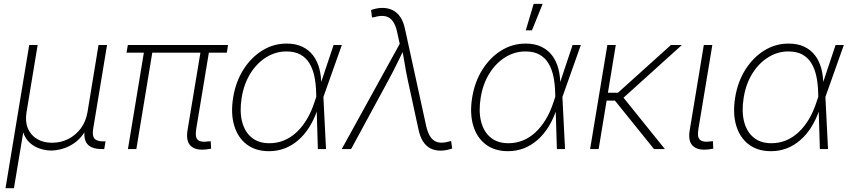

<svg xmlns="http://www.w3.org/2000/svg" viewBox="-20 -777 4425 1001"><path d="M8.8 204.1 132.3 -542.5H176.3L118.2 -191.4Q110.4 -143.1 125.5 -107.4Q140.6 -71.8 173.6 -52.2Q206.5 -32.7 251.5 -32.7Q297.4 -32.7 336.2 -52.5Q375 -72.3 401.4 -107.7Q427.7 -143.1 436 -191.4L493.7 -542.5H538.1L465.8 -105.5Q460 -69.8 472.2 -54.9Q484.4 -40 517.6 -40H530.3L523.4 0H509.8Q457.5 0 435.5 -25.9Q413.6 -51.8 422.4 -105.5L434.1 -177.2H452.6Q443.8 -124.5 421.4 -88.9Q398.9 -53.2 368.7 -32Q338.4 -10.7 306.4 -1.5Q274.4 7.8 247.1 7.8Q219.2 7.8 189.7 -1.5Q160.2 -10.7 136 -32Q111.8 -53.2 100.3 -88.9Q88.9 -124.5 97.7 -177.2H116.2L52.7 204.1Z M1054.7 2Q1000.5 8.3 974.6 -16.1Q948.7 -40.5 957.5 -97.2L1028.8 -525.9H1072.8L1002.9 -104Q995.6 -61 1012 -47.4Q1028.3 -33.7 1064 -39.6Q1070.3 -40 1072.3 -40Q1074.2 -40 1078.6 -41L1080.6 -2Q1075.7 -1 1068.8 0Q1062 1 1054.7 2ZM647 0 733.9 -525.9H777.8L690.9 0ZM639.6 -502.4 646.5 -542.5H1168.9L1162.6 -502.4Z M1382.3 11.2Q1312.5 11.2 1265.9 -24.4Q1219.2 -60.1 1200.7 -123.5Q1182.1 -187 1195.8 -270Q1209.5 -352.1 1249.5 -415Q1289.6 -478 1347.7 -513.9Q1405.8 -549.8 1474.1 -549.8Q1522 -549.8 1556.4 -533.2Q1590.8 -516.6 1612.8 -487.3Q1634.8 -458 1645 -418.9Q1655.3 -379.9 1654.8 -334.5H1669.4L1666 -272.9L1679.7 0H1637.2L1628.4 -291.5Q1627.4 -338.9 1619.1 -378.4Q1610.8 -418 1593 -447.3Q1575.2 -476.6 1545.9 -492.7Q1516.6 -508.8 1473.1 -508.8Q1417 -508.8 1368.2 -478.5Q1319.3 -448.2 1285.6 -394.3Q1252 -340.3 1240.2 -269Q1228.5 -197.8 1241.9 -144Q1255.4 -90.3 1291.5 -60.3Q1327.6 -30.3 1384.8 -30.3Q1423.8 -30.3 1459.2 -44.4Q1494.6 -58.6 1524.9 -86.4Q1555.2 -114.3 1579.6 -154.8Q1604 -195.3 1620.6 -247.6L1719.2 -542.5H1762.2L1665.5 -270L1648.9 -208.5H1636.2Q1618.7 -156.2 1593.3 -115.5Q1567.9 -74.7 1535.2 -46.4Q1502.4 -18.1 1464.1 -3.4Q1425.8 11.2 1382.3 11.2Z M1761.7 0 2064 -548.3 2050.8 -608.4Q2043 -646.5 2027.3 -667.2Q2011.7 -688 1987.8 -692.6Q1963.9 -697.3 1931.2 -687.5L1919.4 -686L1914.6 -724.6Q1928.2 -729.5 1942.9 -732.7Q1957.5 -735.8 1973.6 -735.8Q2004.4 -735.8 2028.1 -723.6Q2051.8 -711.4 2067.9 -687Q2084 -662.6 2091.8 -624.5L2202.1 -119.1Q2210.9 -81.1 2226.3 -60.3Q2241.7 -39.6 2265.4 -34.7Q2289.1 -29.8 2321.3 -39.6L2332 -41.5L2337.4 -2.9Q2324.2 2 2308.8 5.1Q2293.5 8.3 2276.9 8.3Q2246.1 8.3 2223.1 -3.9Q2200.2 -16.1 2184.8 -40.8Q2169.4 -65.4 2161.6 -103L2106 -359.4Q2096.7 -401.9 2090.1 -443.6Q2083.5 -485.4 2075.7 -526.9H2089.8Q2069.3 -485.8 2048.8 -443.6Q2028.3 -401.4 2005.4 -359.4L1810.5 0Z M2628.4 11.2Q2558.6 11.2 2512 -24.4Q2465.3 -60.1 2446.8 -123.5Q2428.2 -187 2441.9 -270Q2455.6 -352.1 2495.6 -415Q2535.6 -478 2593.8 -513.9Q2651.9 -549.8 2720.2 -549.8Q2768.1 -549.8 2802.5 -533.2Q2836.9 -516.6 2858.9 -487.3Q2880.9 -458 2891.1 -418.9Q2901.4 -379.9 2900.9 -334.5H2915.5L2912.1 -272.9L2925.8 0H2883.3L2874.5 -291.5Q2873.5 -338.9 2865.2 -378.4Q2856.9 -418 2839.1 -447.3Q2821.3 -476.6 2792 -492.7Q2762.7 -508.8 2719.2 -508.8Q2663.1 -508.8 2614.3 -478.5Q2565.4 -448.2 2531.7 -394.3Q2498 -340.3 2486.3 -269Q2474.6 -197.8 2488 -144Q2501.5 -90.3 2537.6 -60.3Q2573.7 -30.3 2630.9 -30.3Q2669.9 -30.3 2705.3 -44.4Q2740.7 -58.6 2771 -86.4Q2801.3 -114.3 2825.7 -154.8Q2850.1 -195.3 2866.7 -247.6L2965.3 -542.5H3008.3L2911.6 -270L2895 -208.5H2882.3Q2864.7 -156.2 2839.4 -115.5Q2814 -74.7 2781.2 -46.4Q2748.5 -18.1 2710.2 -3.4Q2671.9 11.2 2628.4 11.2ZM2721.2 -618.7 2762.2 -756.8H2809.1L2753.4 -618.7Z M3190.4 -542.5 3101.1 0H3056.6L3146.5 -542.5ZM3535.2 -542.5 3213.9 -252.4H3122.1L3128.4 -293.5H3201.7L3478 -542.5ZM3389.6 0 3182.1 -257.3 3217.8 -283.7 3446.3 0Z M3672.4 2Q3618.7 8.3 3592.5 -16.1Q3566.4 -40.5 3575.7 -97.2L3649.4 -542.5H3693.8L3621.1 -104Q3613.8 -61 3630.1 -47.6Q3646.5 -34.2 3682.1 -39.6Q3688.5 -40 3690.4 -40.3Q3692.4 -40.5 3696.8 -41L3698.7 -2Q3693.8 -1 3687 0Q3680.2 1 3672.4 2Z M3999.5 11.2Q3929.7 11.2 3883.1 -24.4Q3836.4 -60.1 3817.9 -123.5Q3799.3 -187 3813 -270Q3826.7 -352.1 3866.7 -415Q3906.7 -478 3964.8 -513.9Q4022.9 -549.8 4091.3 -549.8Q4139.2 -549.8 4173.6 -533.2Q4208 -516.6 4230 -487.3Q4252 -458 4262.2 -418.9Q4272.5 -379.9 4272 -334.5H4286.6L4283.2 -272.9L4296.9 0H4254.4L4245.6 -291.5Q4244.6 -338.9 4236.3 -378.4Q4228 -418 4210.2 -447.3Q4192.4 -476.6 4163.1 -492.7Q4133.8 -508.8 4090.3 -508.8Q4034.2 -508.8 3985.4 -478.5Q3936.5 -448.2 3902.8 -394.3Q3869.1 -340.3 3857.4 -269Q3845.7 -197.8 3859.1 -144Q3872.6 -90.3 3908.7 -60.3Q3944.8 -30.3 4002 -30.3Q4041 -30.3 4076.4 -44.4Q4111.8 -58.6 4142.1 -86.4Q4172.4 -114.3 4196.8 -154.8Q4221.2 -195.3 4237.8 -247.6L4336.4 -542.5H4379.4L4282.7 -270L4266.1 -208.5H4253.4Q4235.8 -156.2 4210.4 -115.5Q4185.1 -74.7 4152.3 -46.4Q4119.6 -18.1 4081.3 -3.4Q4043 11.2 3999.5 11.2Z"/></svg>

Font: Inter 16pt ExtraLight
Style: Italic
Weight: 250
Italic angle: -9.3988°
Version: Version 4.001;git-66647c0bb